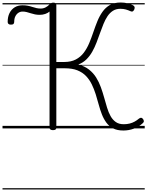

<svg xmlns="http://www.w3.org/2000/svg" viewBox="-20 -1021 1171 1527"><path d="M961 17Q913 17 880.5 0.5Q848 -16 826.5 -45Q805 -74 790.5 -111Q776 -148 765 -189.5Q754 -231 741 -272Q728 -313 710 -350Q692 -387 664.5 -416Q637 -445 596 -461.5Q555 -478 494 -478H428V-5Q428 4 422 9Q416 14 401 14Q388 14 381 9Q374 4 374 -5V-929Q360 -917 339.5 -910Q319 -903 296 -903Q276 -903 258.5 -906.5Q241 -910 224.5 -915.5Q208 -921 192 -925Q176 -929 160 -929Q141 -929 126 -919Q111 -909 102 -891Q93 -873 93 -847Q93 -837 87.5 -831Q82 -825 67 -825Q53 -825 47 -831Q41 -837 41 -847Q41 -887 55.5 -916.5Q70 -946 96.5 -962.5Q123 -979 159 -979Q181 -979 200 -975.5Q219 -972 236.5 -966Q254 -960 270.5 -956.5Q287 -953 304 -953Q325 -953 343 -962.5Q361 -972 373 -985Q381 -993 387.5 -996.5Q394 -1000 404 -1000Q416 -1000 422 -995.5Q428 -991 428 -981V-528H490Q545 -528 583 -548Q621 -568 646.5 -602Q672 -636 689.5 -678Q707 -720 722 -764.5Q737 -809 754 -851Q771 -893 795 -927Q819 -961 853.5 -981Q888 -1001 940 -1001Q971 -1001 995 -994.5Q1019 -988 1038 -979Q1046 -974 1049.5 -967.5Q1053 -961 1049 -948Q1043 -934 1036 -930.5Q1029 -927 1020 -931Q1000 -940 981 -945.5Q962 -951 937 -951Q903 -951 878 -935Q853 -919 835 -892Q817 -865 803 -830.5Q789 -796 775.5 -758Q762 -720 747.5 -682Q733 -644 713.5 -609.5Q694 -575 667 -548.5Q640 -522 603 -508Q653 -495 687.5 -468Q722 -441 744.5 -405Q767 -369 782 -327.5Q797 -286 808.5 -244.5Q820 -203 831.5 -165Q843 -127 859.5 -97.5Q876 -68 901 -50.5Q926 -33 964 -33Q990 -33 1011.5 -38.5Q1033 -44 1051 -54Q1069 -64 1083 -76Q1094 -85 1102 -84.5Q1110 -84 1116 -76Q1124 -67 1124 -57.5Q1124 -48 1114 -40Q1083 -12 1043.5 2.5Q1004 17 961 17ZM0 476H1131V486H0ZM0 -20H1131V0H0ZM0 -505H1131V-500H0ZM0 -996H1131V-986H0Z"/></svg>

Font: Playwrite PL Guides
Style: Regular
Weight: 400
Designer: Veronika Burian, José Scaglione
Foundry: TypeTogether
Version: Version 1.003